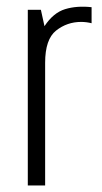

<svg xmlns="http://www.w3.org/2000/svg" viewBox="-20 -567 312 587"><path d="M65 0H118V-375Q118 -447 151.5 -473.5Q185 -500 228 -500Q236 -500 244 -499Q252 -498 260 -496V-545Q215 -550 179 -539Q143 -528 116 -487L105 -537H65Z"/></svg>

Font: Secuela Light
Style: Regular
Weight: 300
Designer: Fernando Haro
Foundry: deFharo
Version: Version 1.708